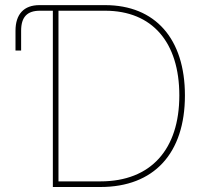

<svg xmlns="http://www.w3.org/2000/svg" viewBox="-20 -748 832 768"><path d="M381.8 0C595.7 0 719.7 -134.3 719.7 -366.2C719.7 -592.8 601.1 -727.5 400.4 -727.5H137.7C75.7 -727.5 42 -691.4 42 -625V-545.9H64.5V-625C64.5 -679.7 88.4 -705.1 139.6 -705.1H191.4V0ZM213.9 -22.5V-705.1H400.4C589.4 -705.1 697.3 -578.6 697.3 -366.2C697.3 -150.9 584 -22.5 381.8 -22.5Z"/></svg>

Font: Raveo Thin
Style: Regular
Weight: 100
Designer: Jakub Foglar, Rasmus Andersson (Inter)
Foundry: Jakubfoglar.com
Version: Version 1.100;Glyphs 3.2.3 (3260)